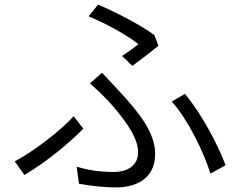

<svg xmlns="http://www.w3.org/2000/svg" viewBox="-20 -788 1040 834"><path d="M510 -545 555 -502C591 -528 644 -569 668 -589L651 -635C593 -679 481 -736 406 -768L365 -717C442 -685 537 -633 581 -596C566 -584 537 -562 510 -545ZM313 -64 323 10C367 18 421 26 487 26C553 26 654 0 654 -120C654 -210 586 -298 495 -395C472 -420 447 -447 423 -472L371 -426C398 -402 427 -374 449 -351C507 -287 580 -197 580 -128C580 -60 521 -41 476 -41C411 -41 363 -49 313 -64ZM894 -34 960 -70C928 -157 853 -299 783 -380L726 -347C795 -271 865 -128 894 -34ZM342 -229 300 -283C244 -221 126 -130 44 -87L86 -28C182 -84 283 -169 342 -229Z"/></svg>

Font: ChiuKong Gothic CL Normal
Style: Regular
Weight: 350
Designer: Ryoko NISHIZUKA 西塚涼子 (kana, bopomofo & ideographs); Paul D. Hunt (Latin, Greek & Cyrillic); Sandoll Communications 산돌커뮤니
Foundry: Adobe
Version: Version 1.300